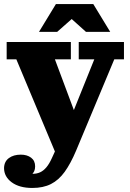

<svg xmlns="http://www.w3.org/2000/svg" viewBox="-23 -726 644 951"><path d="M138 135Q159 135 175.5 127.5Q192 120 206.5 103Q221 86 234 57L305 -98L320 -124L444 -432H367V-518H591V-432H543L354 20Q327 84 297.5 125Q268 166 229.5 185.5Q191 205 137 205ZM279 96 58 -432H10V-518H328V-432H249L363 -127ZM80 40Q111 40 131 55Q151 70 151 98Q151 126 132.5 139Q114 152 85 153L81 111Q89 124 104.5 129.5Q120 135 138 135L137 205Q73 205 35 177Q-3 149 -3 106Q-2 74 21 57Q44 40 80 40ZM170 -568 254 -706H439L523 -568H403L294 -666H371L260 -568Z"/></svg>

Font: Montagu Slab 144pt
Style: Bold
Weight: 700
Designer: Florian Karsten
Foundry: Florian Karsten
Version: Version 1.000